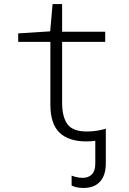

<svg xmlns="http://www.w3.org/2000/svg" viewBox="-20 -689 640 949"><path d="M407 10Q319 10 274 -33.5Q229 -77 229 -172V-482H70V-524L228 -534L240 -669H287V-532H500V-482H287V-182Q287 -111 313.5 -75Q340 -39 410 -39Q435 -39 459.5 -43Q484 -47 503 -53V119Q503 177 474.5 208.5Q446 240 393 240Q373 240 358 236.5Q343 233 334 228V179Q344 183 358 186.5Q372 190 389 190Q417 190 434 173Q451 156 451 120V7Q429 10 407 10Z"/></svg>

Font: Noto Sans Mono Light
Style: Regular
Weight: 300
Designer: Monotype Design Team
Foundry: Monotype Imaging Inc.
Version: Version 2.014; ttfautohint (v1.8.4.7-5d5b)